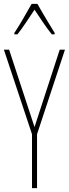

<svg xmlns="http://www.w3.org/2000/svg" viewBox="-20 -970 355 990"><path d="M173 -950H143C119 -906 75 -831 54 -800V-793H70C97 -826 133 -883 158 -920C185 -880 219 -827 247 -793H262V-800C250 -819 199 -903 173 -950ZM158 -315 27 -714H0L145 -278V0H171V-278L315 -714H288Z"/></svg>

Font: Noto Sans Sinhala ExtraCondensed Thin
Style: Regular
Weight: 100
Width: 2
Designer: Jelle Bosma - Monotype Design Team
Foundry: Monotype Imaging Inc.
Version: Version 2.006